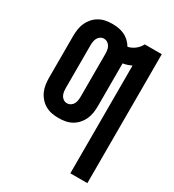

<svg xmlns="http://www.w3.org/2000/svg" viewBox="-180 -631 859 948"><g transform="rotate(30 250.0 -156.5)"><path d="M369 215V-399Q358 -394 346 -390Q334 -386 321 -384V-140Q321 -121 318 -101.5Q315 -82 307 -64.5Q299 -47 286 -32.5Q273 -18 256 -8.5Q239 1 220 4.5Q201 8 181 8Q162 8 143 4.5Q124 1 107 -8.5Q90 -18 77 -32.5Q64 -47 56 -64.5Q48 -82 45 -101.5Q42 -121 42 -140V-380Q42 -399 45 -418.5Q48 -438 56 -455.5Q64 -473 77 -487.5Q90 -502 107 -511.5Q124 -521 143 -524.5Q162 -528 181 -528Q199 -528 216.5 -525Q234 -522 250 -514.5Q266 -507 279 -494.5Q292 -482 301 -467Q323 -472 341 -486Q359 -500 369 -520H466V215ZM181 -76Q192 -76 201.5 -82Q211 -88 216 -97.5Q221 -107 222.5 -118Q224 -129 224 -140V-380Q224 -391 222.5 -402Q221 -413 216 -422.5Q211 -432 201.5 -438Q192 -444 181 -444Q170 -444 161 -438Q152 -432 147 -422.5Q142 -413 140.5 -402Q139 -391 139 -380V-140Q139 -129 140.5 -118Q142 -107 147 -97.5Q152 -88 161 -82Q170 -76 181 -76Z"/></g></svg>

Font: Iosevka Term Curly
Style: Bold
Weight: 700
Designer: Belleve Invis
Foundry: Belleve Invis
Version: Version 32.3.0